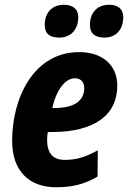

<svg xmlns="http://www.w3.org/2000/svg" viewBox="-20 -777 538 807"><path d="M229 -619C279 -619 309 -654 309 -705C309 -742 282 -757 249 -757C197 -757 168 -722 168 -672C168 -634 191 -619 229 -619ZM419 -619C469 -619 498 -654 498 -705C498 -742 472 -757 439 -757C387 -757 358 -722 358 -672C358 -634 382 -619 419 -619ZM216 10C285 10 336 -3 390 -35L391 -145C337 -116 301 -105 252 -105C203 -105 178 -132 178 -190C178 -200 179 -211 181 -222H198C376 -222 473 -293 473 -417C473 -502 412 -558 313 -558C123 -558 31 -368 31 -184C31 -60 101 10 216 10ZM200 -323C216 -398 254 -448 294 -448C320 -448 334 -432 334 -407C334 -361 303 -323 209 -323Z"/></svg>

Font: Noto Sans Display SemiCondensed Extra
Style: Italic
Weight: 800
Width: 4
Italic angle: -12°
Designer: Monotype Design Team
Foundry: Monotype Imaging Inc.
Version: Version 1.900